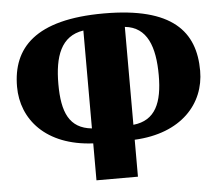

<svg xmlns="http://www.w3.org/2000/svg" viewBox="-52 -786 967 844"><g transform="rotate(-5 432.0 -364.0)"><path d="M340 0H523V-163C730 -173 836 -295 836 -440C836 -613 739 -728 436 -728C133 -728 28 -611 28 -440C28 -296 132 -173 340 -163ZM340 -229C241 -239 210 -311 210 -436C210 -557 240 -646 340 -661ZM523 -229V-661C621 -651 653 -562 653 -436C653 -316 621 -239 523 -229Z"/></g></svg>

Font: Noto Serif Georgian Black
Style: Regular
Weight: 900
Designer: Monotype Design Team, Akaki Razmadze
Foundry: Google LLC
Version: Version 2.003